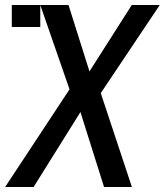

<svg xmlns="http://www.w3.org/2000/svg" viewBox="-22 -745 656 765"><path d="M138.5 -725V-637.5H25V-725ZM255 -389 138.5 -725H251L334.5 -460.5L503 -725H614.5L379.5 -374L503.5 0H392.5L298.5 -298.5L112 0H-1.5Z"/></svg>

Font: JuliaMono MediumItalic
Style: Regular
Weight: 500
Italic angle: -9°
Monospace: yes
Designer: cormullion
Foundry: corm
Version: Version 0.049; ttfautohint (v1.8.4)